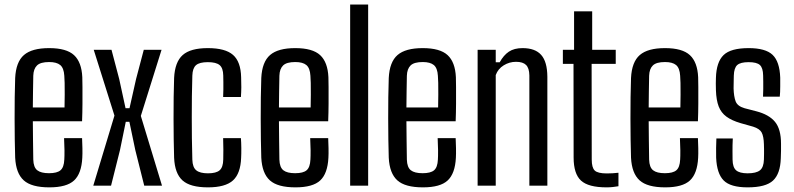

<svg xmlns="http://www.w3.org/2000/svg" viewBox="-20 -820 3506 848"><path d="M198 7.5Q119 7.5 84.8 -23.5Q50.5 -54.5 47 -123.5Q46 -159.5 45.2 -204.2Q44.5 -249 44.5 -296.8Q44.5 -344.5 45 -390.5Q45.5 -436.5 47 -475.5Q50.5 -546.5 85.8 -577Q121 -607.5 197 -607.5Q273.5 -607.5 307 -576.5Q340.5 -545.5 343.5 -479Q344 -467.5 344.2 -435.2Q344.5 -403 344.2 -362.2Q344 -321.5 342.5 -284.5H125Q125 -243 125.8 -200.8Q126.5 -158.5 127 -115Q128 -81 144.5 -68Q161 -55 196.5 -55Q232 -55 247.2 -68Q262.5 -81 264 -115Q265 -130 264.8 -156Q264.5 -182 263 -210H342.5Q343.5 -193 344 -166.2Q344.5 -139.5 343.5 -123.5Q340 -53.5 307.2 -23Q274.5 7.5 198 7.5ZM125 -345.5H265Q265.5 -373.5 265.8 -402.2Q266 -431 265.5 -453.8Q265 -476.5 264 -485.5Q262 -519.5 246 -532.8Q230 -546 197 -546Q159 -546 143.5 -531Q128 -516 127 -485.5Q126.5 -451.5 125.8 -416.2Q125 -381 125 -345.5Z M392 0 485.5 -309.5 394 -600H472.5L506.5 -471L534.5 -342H552L581 -471L615 -600H693.5L602 -308L695.5 0H617L577.5 -157.5L551.5 -282H535.5L510 -157.5L470.5 0Z M965.5 -391.5Q966.5 -408 966.5 -424.5Q966.5 -441 966.5 -457Q966.5 -473 966 -486.5Q965.5 -519.5 950 -532.5Q934.5 -545.5 898 -545.5Q861 -545.5 845.8 -532.2Q830.5 -519 829.5 -486Q828 -439.5 827.5 -394Q827 -348.5 827 -302.5Q827 -256.5 827.5 -210Q828 -163.5 829.5 -115Q830.5 -81 846.8 -67.8Q863 -54.5 898.5 -54.5Q935 -54.5 950.2 -68Q965.5 -81.5 966 -115.5Q966.5 -136.5 966.5 -158.5Q966.5 -180.5 965.5 -210H1044Q1045.5 -192 1045.8 -166.2Q1046 -140.5 1045 -123Q1042.5 -53.5 1008.8 -23Q975 7.5 898.5 7.5Q820 7.5 786 -23.2Q752 -54 749 -123Q748 -159 747.2 -203.8Q746.5 -248.5 746.5 -296.5Q746.5 -344.5 747 -390.8Q747.5 -437 749 -476Q752.5 -546.5 787 -577Q821.5 -607.5 898 -607.5Q975 -607.5 1009.2 -577.5Q1043.5 -547.5 1045 -478.5Q1046 -458 1045.8 -434.5Q1045.5 -411 1044 -391.5Z M1285 7.5Q1206 7.5 1171.8 -23.5Q1137.5 -54.5 1134 -123.5Q1133 -159.5 1132.2 -204.2Q1131.5 -249 1131.5 -296.8Q1131.5 -344.5 1132 -390.5Q1132.5 -436.5 1134 -475.5Q1137.5 -546.5 1172.8 -577Q1208 -607.5 1284 -607.5Q1360.5 -607.5 1394 -576.5Q1427.5 -545.5 1430.5 -479Q1431 -467.5 1431.2 -435.2Q1431.5 -403 1431.2 -362.2Q1431 -321.5 1429.5 -284.5H1212Q1212 -243 1212.8 -200.8Q1213.5 -158.5 1214 -115Q1215 -81 1231.5 -68Q1248 -55 1283.5 -55Q1319 -55 1334.2 -68Q1349.5 -81 1351 -115Q1352 -130 1351.8 -156Q1351.5 -182 1350 -210H1429.5Q1430.5 -193 1431 -166.2Q1431.5 -139.5 1430.5 -123.5Q1427 -53.5 1394.2 -23Q1361.5 7.5 1285 7.5ZM1212 -345.5H1352Q1352.5 -373.5 1352.8 -402.2Q1353 -431 1352.5 -453.8Q1352 -476.5 1351 -485.5Q1349 -519.5 1333 -532.8Q1317 -546 1284 -546Q1246 -546 1230.5 -531Q1215 -516 1214 -485.5Q1213.5 -451.5 1212.8 -416.2Q1212 -381 1212 -345.5Z M1526.5 0V-800H1606V0Z M1848 7.5Q1769 7.5 1734.8 -23.5Q1700.5 -54.5 1697 -123.5Q1696 -159.5 1695.2 -204.2Q1694.5 -249 1694.5 -296.8Q1694.5 -344.5 1695 -390.5Q1695.5 -436.5 1697 -475.5Q1700.5 -546.5 1735.8 -577Q1771 -607.5 1847 -607.5Q1923.5 -607.5 1957 -576.5Q1990.5 -545.5 1993.5 -479Q1994 -467.5 1994.2 -435.2Q1994.5 -403 1994.2 -362.2Q1994 -321.5 1992.5 -284.5H1775Q1775 -243 1775.8 -200.8Q1776.5 -158.5 1777 -115Q1778 -81 1794.5 -68Q1811 -55 1846.5 -55Q1882 -55 1897.2 -68Q1912.5 -81 1914 -115Q1915 -130 1914.8 -156Q1914.5 -182 1913 -210H1992.5Q1993.5 -193 1994 -166.2Q1994.5 -139.5 1993.5 -123.5Q1990 -53.5 1957.2 -23Q1924.5 7.5 1848 7.5ZM1775 -345.5H1915Q1915.5 -373.5 1915.8 -402.2Q1916 -431 1915.5 -453.8Q1915 -476.5 1914 -485.5Q1912 -519.5 1896 -532.8Q1880 -546 1847 -546Q1809 -546 1793.5 -531Q1778 -516 1777 -485.5Q1776.5 -451.5 1775.8 -416.2Q1775 -381 1775 -345.5Z M2089.5 0V-600H2169.5V-545H2187Q2204 -576 2227.5 -591.8Q2251 -607.5 2288 -607.5Q2343.5 -607.5 2370.2 -577.5Q2397 -547.5 2397.5 -481V0H2318V-487Q2317.5 -519 2303.5 -533Q2289.5 -547 2259 -547Q2230 -547 2204.8 -531.5Q2179.5 -516 2169.5 -488.5V0Z M2659 7.5Q2578.5 7.5 2546 -22.5Q2513.5 -52.5 2513.5 -124.5L2513 -538H2466V-600H2515.5V-770H2595.5V-600H2699.5V-538H2593L2593.5 -115.5Q2593.5 -79.5 2606.8 -66.8Q2620 -54 2660.5 -54Q2675.5 -54 2686.2 -54.8Q2697 -55.5 2711.5 -57V2.5Q2699.5 4.5 2686.8 6Q2674 7.5 2659 7.5Z M2918 7.5Q2839 7.5 2804.8 -23.5Q2770.5 -54.5 2767 -123.5Q2766 -159.5 2765.2 -204.2Q2764.5 -249 2764.5 -296.8Q2764.5 -344.5 2765 -390.5Q2765.5 -436.5 2767 -475.5Q2770.5 -546.5 2805.8 -577Q2841 -607.5 2917 -607.5Q2993.5 -607.5 3027 -576.5Q3060.5 -545.5 3063.5 -479Q3064 -467.5 3064.2 -435.2Q3064.5 -403 3064.2 -362.2Q3064 -321.5 3062.5 -284.5H2845Q2845 -243 2845.8 -200.8Q2846.5 -158.5 2847 -115Q2848 -81 2864.5 -68Q2881 -55 2916.5 -55Q2952 -55 2967.2 -68Q2982.5 -81 2984 -115Q2985 -130 2984.8 -156Q2984.5 -182 2983 -210H3062.5Q3063.5 -193 3064 -166.2Q3064.5 -139.5 3063.5 -123.5Q3060 -53.5 3027.2 -23Q2994.5 7.5 2918 7.5ZM2845 -345.5H2985Q2985.5 -373.5 2985.8 -402.2Q2986 -431 2985.5 -453.8Q2985 -476.5 2984 -485.5Q2982 -519.5 2966 -532.8Q2950 -546 2917 -546Q2879 -546 2863.5 -531Q2848 -516 2847 -485.5Q2846.5 -451.5 2845.8 -416.2Q2845 -381 2845 -345.5Z M3282 7.5Q3206.5 7.5 3176.2 -23Q3146 -53.5 3143 -123Q3142.5 -145.5 3142.8 -166Q3143 -186.5 3144 -208.5H3216.5Q3215 -178 3215.2 -155Q3215.5 -132 3215.5 -115Q3216 -81 3231.2 -67.8Q3246.5 -54.5 3282 -54.5Q3320 -54.5 3336.5 -67.8Q3353 -81 3354 -115.5Q3354.5 -130 3354.5 -140.5Q3354.5 -151 3354.5 -160.8Q3354.5 -170.5 3354 -182.5Q3353 -218 3344 -234.8Q3335 -251.5 3306.5 -260.5L3251.5 -276Q3212 -287.5 3188.5 -304.8Q3165 -322 3154.2 -349.8Q3143.5 -377.5 3142 -421.5Q3141.5 -439.5 3141.5 -451.2Q3141.5 -463 3142 -476Q3144 -546 3175.8 -576.8Q3207.5 -607.5 3286.5 -607.5Q3361 -607.5 3392.2 -577.8Q3423.5 -548 3426 -477Q3426 -466.5 3426 -438.8Q3426 -411 3424 -393H3350Q3351 -409 3351 -426.5Q3351 -444 3351 -459.8Q3351 -475.5 3350.5 -486.5Q3350 -520 3336.2 -532.8Q3322.5 -545.5 3286.5 -545.5Q3250.5 -545.5 3236.2 -532.8Q3222 -520 3221 -486Q3221 -477 3220.5 -462Q3220 -447 3220 -429.5Q3221 -394 3229 -372.5Q3237 -351 3268.5 -342L3320.5 -328.5Q3376.5 -314 3403 -281.8Q3429.5 -249.5 3429.5 -185Q3429.5 -167 3429.5 -153.2Q3429.5 -139.5 3428.5 -121Q3426.5 -52.5 3394.2 -22.5Q3362 7.5 3282 7.5Z"/></svg>

Font: Big Shoulders Text Thin
Style: Regular
Weight: 400
Version: Version 2.002